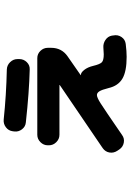

<svg xmlns="http://www.w3.org/2000/svg" viewBox="147 -808 706 1040"><g transform="rotate(-90 500.0 -288.0)"><path d="M211 6 203 -6Q190 -26 194 -48.5Q198 -71 218 -85L559 -317Q560 -317 560 -318Q560 -319 559 -319H290Q267 -319 250 -336Q233 -353 233 -376V-382Q233 -405 250 -422Q267 -439 290 -439H705Q728 -439 744.5 -422Q761 -405 761 -382V-364Q761 -307 715 -275L613 -204V-203H614Q627 -203 641.5 -184.5Q656 -166 663 -137Q672 -99 683 -89Q694 -79 726 -79Q737 -79 761 -81Q784 -83 803.5 -70Q823 -57 827 -35L828 -27Q833 -3 819.5 17Q806 37 782 40Q742 45 712 45Q633 45 594 22Q555 -1 543 -53Q534 -89 525.5 -102.5Q517 -116 505 -116Q492 -116 461 -96.5Q430 -77 289 20Q270 34 247 29.5Q224 25 211 6ZM372 -621Q505 -607 644 -604Q667 -603 683.5 -586Q700 -569 700 -546V-536Q700 -513 683.5 -496Q667 -479 644 -480Q521 -483 357 -501Q334 -503 319.5 -522Q305 -541 308 -564L309 -572Q312 -595 330.5 -609Q349 -623 372 -621Z"/></g></svg>

Font: Rounded Mplus 1c ExtraBold
Style: Regular
Weight: 800
Version: Version 1.059.20150529